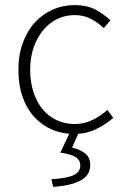

<svg xmlns="http://www.w3.org/2000/svg" viewBox="-20 -512 489 751"><path d="M270 12Q223 12 183.5 -5Q144 -22 114.5 -54Q85 -86 68.5 -132.5Q52 -179 52 -239Q52 -299 70 -346.5Q88 -394 118 -426Q148 -458 187.5 -475Q227 -492 271 -492Q321 -492 354 -474Q387 -456 412 -433L386 -402Q363 -424 335 -438.5Q307 -453 272 -453Q235 -453 203.5 -437.5Q172 -422 148.5 -393.5Q125 -365 111.5 -326Q98 -287 98 -239Q98 -192 110.5 -153Q123 -114 145.5 -86Q168 -58 200.5 -42.5Q233 -27 272 -27Q310 -27 342.5 -43Q375 -59 400 -82L423 -51Q392 -24 354 -6Q316 12 270 12ZM188 219 181 189Q246 185 270 172Q294 159 294 136Q294 114 276 102.5Q258 91 216 85L257 -2H292L262 65Q294 73 313.5 88.5Q333 104 333 134Q333 173 296 193.5Q259 214 188 219Z"/></svg>

Font: hySource Sans Pro Light
Style: Regular
Weight: 300
Designer: Paul D. Hunt
Foundry: Adobe Systems Incorporated
Version: Version 2.021;PS 2.000;hotconv 1.0.86;makeotf.lib2.5.63406